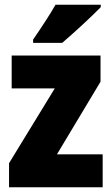

<svg xmlns="http://www.w3.org/2000/svg" viewBox="-20 -786 470 806"><path d="M403 -756V-766H213C188 -722 152 -668 119 -620V-606H241C292 -649 369 -721 403 -756ZM411 0V-138H219L402 -443V-553H29V-415H210L18 -101V0Z"/></svg>

Font: Noto Sans Sinhala Condensed Black
Style: Regular
Weight: 900
Width: 3
Designer: Jelle Bosma - Monotype Design Team
Foundry: Monotype Imaging Inc.
Version: Version 2.006